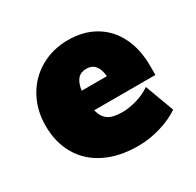

<svg xmlns="http://www.w3.org/2000/svg" viewBox="-119 -638 795 779"><g transform="rotate(-30 278.5 -248.5)"><path d="M523 -206H236Q245 -171 267 -156.5Q289 -142 331 -142Q365 -142 401.5 -153Q438 -164 465 -183L515 -48Q477 -22 424.5 -6.5Q372 9 320 9Q232 9 167.5 -22.5Q103 -54 68.5 -112.5Q34 -171 34 -249Q34 -323 66.5 -381.5Q99 -440 156.5 -473Q214 -506 286 -506Q358 -506 411.5 -474.5Q465 -443 494 -385Q523 -327 523 -249ZM232 -300H350Q344 -368 292 -368Q266 -368 251.5 -351.5Q237 -335 232 -300Z"/></g></svg>

Font: Nunito Sans Heavy
Style: Regular
Weight: 400
Designer: Vernon Adams
Foundry: Vernon Adams
Version: Version 2.500